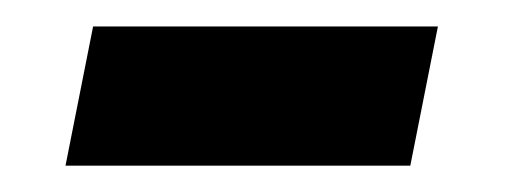

<svg xmlns="http://www.w3.org/2000/svg" viewBox="-20 -314 388 146"><path d="M313 -293.9 292 -188H29.8L50.8 -293.9Z"/></svg>

Font: Charis
Style: Bold Italic
Weight: 700
Italic angle: -11°
Designer: Walt Agee, Miriam Martin, Annie Olsen, Victor Gaultney, Lorna Priest, Alan Ward, Bob Hallissy, Martin Hosken, Sharon Cor
Foundry: SIL Global
Version: Version 7.000